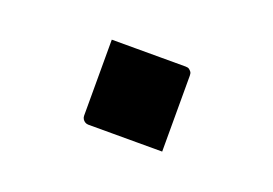

<svg xmlns="http://www.w3.org/2000/svg" viewBox="-39 -211 427 300"><g transform="rotate(20 175.0 -61.5)"><path d="M241.9 7.1Q220.3 7.1 200.6 7.1Q181 7.1 161.1 7.1Q141.2 7.1 119.1 7.1Q116.1 7.1 113.6 5.6Q111.1 4.1 109.6 1.6Q108.1 -0.9 108.1 -3.9V-130.3Q130.2 -130.3 150.1 -130.3Q170 -130.3 189.6 -130.3Q209.3 -130.3 230.9 -130.3Q234.9 -130.3 236.9 -128.8Q238.9 -127.3 240.4 -125.3Q241.9 -123.3 241.9 -119.3Z"/></g></svg>

Font: Recursive Sans Linear Light
Style: Regular
Weight: 300
Version: Version 1.085